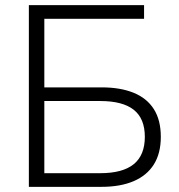

<svg xmlns="http://www.w3.org/2000/svg" viewBox="-20 -725 694 745"><path d="M92 0V-705H539V-652H152V-386H374Q447 -386 498.5 -365Q550 -344 577 -301.5Q604 -259 604 -194Q604 -130 577 -87Q550 -44 498.5 -22Q447 0 374 0ZM152 -53H369Q456 -53 499 -88Q542 -123 542 -194Q542 -265 499 -299Q456 -333 369 -333H152Z"/></svg>

Font: Nunito Sans 12pt Light
Style: Regular
Weight: 300
Designer: Vernon Adams
Foundry: Vernon Adams
Version: Version 3.101;gftools[0.9.27]